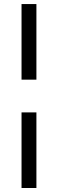

<svg xmlns="http://www.w3.org/2000/svg" viewBox="-20 -743 285 946"><path d="M86.1 -350.5V-723H159.4V-350.5ZM86.1 183.3V-189.2H159.4V183.3Z"/></svg>

Font: Archivo SemiBold
Style: Regular
Weight: 600
Designer: Hector Gatti
Foundry: Omnibus-Type
Version: Version 2.001